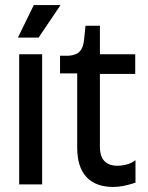

<svg xmlns="http://www.w3.org/2000/svg" viewBox="-20 -731 585 761"><path d="M56 0V-516H147V0ZM133 -582H51L114 -711H220Z M429 10Q359 10 322.5 -29.5Q286 -69 286 -146V-440H218V-510H251Q282 -512 296 -527Q310 -542 313 -572L319 -629H376V-516H516V-438H376V-150Q376 -110 394.5 -92Q413 -74 445 -74Q463 -74 482 -79Q501 -84 517 -96V-7Q493 1 471.5 5.5Q450 10 429 10Z"/></svg>

Font: Bricolage Grotesque 72pt
Style: Regular
Weight: 400
Version: Version 1.001;gftools[0.9.33.dev8+g029e19f]